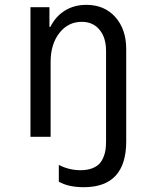

<svg xmlns="http://www.w3.org/2000/svg" viewBox="-20 -570 640 800"><path d="M106.9 0V-540H186V-458H189.9Q211.9 -502 250.5 -525.9Q289.1 -549.8 339.8 -549.8Q415 -549.8 460.4 -499Q505.9 -448.2 505.9 -365.2V19Q505.9 210 329.1 210Q265.1 210 225.1 187V117.2Q268.1 139.2 315.9 139.2Q342.3 139.2 361.8 132.1Q381.3 125 392.6 113.8Q403.8 102.5 410.6 86.2Q417.5 69.8 419.7 54.2Q421.9 38.6 421.9 19V-357.9Q421.9 -413.6 394.5 -446.3Q367.2 -479 320.8 -479Q263.7 -479 227.3 -432.4Q190.9 -385.7 190.9 -312V0Z"/></svg>

Font: CommitMono
Style: Regular
Weight: 400
Monospace: yes
Designer: Eigil Nikolajsen
Foundry: Eigil Nikolajsen
Version: Version 1.143